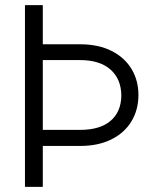

<svg xmlns="http://www.w3.org/2000/svg" viewBox="-20 -727 627 747"><path d="M146.5 -707V-554.7H292Q362.3 -554.7 413.6 -529.1Q464.8 -503.4 491.7 -458.7Q518.6 -414.1 518.6 -357.4Q518.6 -300.3 491.7 -255.4Q464.8 -210.4 413.6 -184.8Q362.3 -159.2 292 -159.2H146.5V0H77.1V-707ZM292 -221.7Q368.7 -221.7 409.9 -256.6Q451.2 -291.5 452.1 -355.5Q451.2 -420.4 409.4 -456.8Q367.7 -493.2 292 -493.2H146.5V-221.7Z"/></svg>

Font: Pretendard JP Light
Style: Regular
Weight: 300
Designer: Base glyphs from Inter by Rasmus Andersson; Hangeul glyphs from Noto Sans CJK(Source Han Sans) by Jang Soo-young and Kan
Foundry: Kil Hyung-jin
Version: Version 1.309